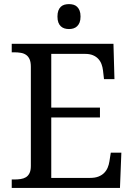

<svg xmlns="http://www.w3.org/2000/svg" viewBox="-20 -931 663 951"><path d="M233.9 -49.8H426.8Q450.7 -49.8 467.5 -56.4Q484.4 -63 495.6 -74.2Q506.8 -85.4 513.2 -100.3Q519.5 -115.2 522 -131.8L528.8 -174.8H581.1L574.2 0H38.1V-42H50.8Q67.4 -42 82.3 -44.2Q97.2 -46.4 108.4 -53.2Q119.6 -60.1 126.2 -73.5Q132.8 -86.9 132.8 -108.9V-600.1Q132.8 -623.5 126.5 -637.7Q120.1 -651.9 108.9 -659.4Q97.7 -667 82.8 -669.4Q67.9 -671.9 50.8 -671.9H38.1V-713.9H542L546.9 -539.1H495.1L490.2 -582Q488.3 -598.6 482.7 -613.5Q477.1 -628.4 466.6 -639.6Q456.1 -650.9 440.2 -657.5Q424.3 -664.1 401.9 -664.1H233.9V-397.9H475.1V-349.1H233.9ZM264.6 -849.1Q264.6 -866.7 269 -878.4Q273.4 -890.1 281.2 -897.5Q289.1 -904.8 299.3 -907.7Q309.6 -910.6 321.8 -910.6Q333.5 -910.6 343.8 -907.7Q354 -904.8 361.8 -897.5Q369.6 -890.1 374.3 -878.4Q378.9 -866.7 378.9 -849.1Q378.9 -831.5 374.3 -819.8Q369.6 -808.1 361.8 -800.8Q354 -793.5 343.8 -790.3Q333.5 -787.1 321.8 -787.1Q309.6 -787.1 299.3 -790.3Q289.1 -793.5 281.2 -800.8Q273.4 -808.1 269 -819.8Q264.6 -831.5 264.6 -849.1Z"/></svg>

Font: Droid-TTFautohint Serif
Style: Regular
Weight: 400
Foundry: Ascender Corporation
Version: Version 1.00; ttfautohint (v1.00rc1.4-1a1c-dirty) -l 8 -r 50